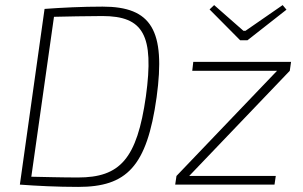

<svg xmlns="http://www.w3.org/2000/svg" viewBox="-20 -725 1189 754"><path d="M952 -567 1105 -687 1090 -705 944 -604H936L821 -705L803 -688L923 -567ZM383 -699C303 -699 222 -695 155 -690L58 0C126 5 204 9 287 9C477 9 557 -70 595 -343C631 -606 575 -699 383 -699ZM553 -347C518 -100 451 -28 286 -28C220 -28 159 -30 103 -31L192 -659C248 -660 314 -662 382 -662C543 -662 586 -587 553 -347ZM1123 -482H739L735 -447H1068L673 -34L668 0H1058L1063 -34H723L1118 -447Z"/></svg>

Font: Exo 2 Extra Light
Style: Italic
Weight: 250
Italic angle: -8°
Designer: Natanael Gama
Version: Version 1.001;PS 001.001;hotconv 1.0.88;makeotf.lib2.5.64775